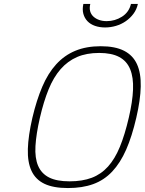

<svg xmlns="http://www.w3.org/2000/svg" viewBox="-20 -943 733 972"><path d="M332 -25Q397 -25 444.5 -43Q492 -61 527 -100Q562 -139 587 -200Q612 -261 632 -347Q651 -428 653.5 -489.5Q656 -551 639 -592.5Q622 -634 583.5 -654.5Q545 -675 482 -675Q418 -675 370.5 -654.5Q323 -634 287 -593Q251 -552 226 -490.5Q201 -429 182 -347Q163 -264 159.5 -203.5Q156 -143 173 -103.5Q190 -64 228.5 -44.5Q267 -25 332 -25ZM324 9Q250 9 205 -12.5Q160 -34 139.5 -78Q119 -122 121 -189Q123 -256 144 -347Q165 -436 194 -504Q223 -572 264.5 -617.5Q306 -663 361.5 -686Q417 -709 490 -709Q563 -709 608 -686Q653 -663 673.5 -618Q694 -573 692.5 -505Q691 -437 670 -347Q648 -252 618.5 -185Q589 -118 548 -74.5Q507 -31 452 -11Q397 9 324 9ZM437 -923Q432 -902 436.5 -886Q441 -870 453 -859Q465 -848 482 -842Q499 -836 520 -836Q562 -836 597.5 -858.5Q633 -881 643 -923H678Q672 -895 655.5 -873Q639 -851 616.5 -835.5Q594 -820 567 -812Q540 -804 512 -804Q484 -804 461 -812Q438 -820 423 -835.5Q408 -851 402 -873Q396 -895 402 -923Z"/></svg>

Font: Panefresco 1wt
Style: Italic
Weight: 250
Version: Version 1.000